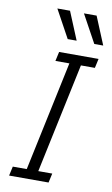

<svg xmlns="http://www.w3.org/2000/svg" viewBox="-100 -966 595 1016"><g transform="rotate(10 198.0 -457.5)"><path d="M25 0 36 -50H111L236 -640H161L172 -690H384L373 -640H298L173 -50H248L237 0ZM123 -915H191L253 -765H205ZM266 -914H334L396 -764H348Z"/></g></svg>

Font: Radio Canada Condensed Light
Style: Italic
Weight: 300
Width: 3
Italic angle: -12°
Designer: Charles Daoud, Etienne Aubert Bonn, Alexandre Saumier Demers, Jacques Le Bailly
Foundry: Radio-Canada
Version: Version 2.104; ttfautohint (v1.8.4.7-5d5b);gftools[0.9.28.de